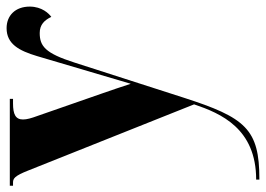

<svg xmlns="http://www.w3.org/2000/svg" viewBox="-138 -452 826 597"><g transform="rotate(-90 275.5 -153.0)"><path d="M16 230V240H18C173 240 209 197 271 4L380 -335C409 -426 431 -443 472 -443C498 -443 512 -428 522 -407C532 -414 554 -436 554 -474C554 -519 526 -546 487 -546C438 -546 417 -508 400 -451L335 -231C329 -211 324 -194 314 -160C305 -188 294 -220 285 -246L214 -450C207 -469 203 -483 203 -495C203 -518 219 -526 253 -526H267V-536H-3V-526H6C19 -526 27 -523 45 -477L250 37C222 120 175 230 16 230Z"/></g></svg>

Font: Noto Serif Display ExtraCondensed Black
Style: Regular
Weight: 900
Width: 2
Designer: Monotype Design Team
Foundry: Monotype Imaging Inc.
Version: Version 2.009